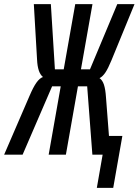

<svg xmlns="http://www.w3.org/2000/svg" viewBox="-47 -745 668 925"><path d="M398 0 373 -329H328.5L270.5 0H187.5L245.5 -329H204L62 0H-27L95 -282.5Q113 -325 128.5 -346.8Q144 -368.5 160 -374Q147 -384.5 140 -405.2Q133 -426 131.5 -458.5L116 -725H198L217.5 -411H260L315.5 -725H398.5L343 -411H386.5L518 -725H601L490 -454.5Q474 -415.5 460.8 -395.8Q447.5 -376 432.5 -368.5Q446.5 -359 453.8 -337Q461 -315 463.5 -277.5L478 -90H542.5L498.5 160H419.5L447.5 0Z"/></svg>

Font: JuliaMono Light
Style: Italic
Weight: 300
Italic angle: -9°
Monospace: yes
Designer: cormullion
Foundry: corm
Version: Version 0.054; ttfautohint (v1.8.4)